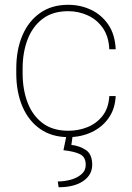

<svg xmlns="http://www.w3.org/2000/svg" viewBox="-20 -558 547 795"><path d="M263.2 -16.6Q304.7 -16.6 342 -31.5Q379.4 -46.4 404.5 -78.1Q429.7 -109.9 432.6 -160.2H459Q456.5 -106.4 429.2 -68.4Q401.9 -30.3 358.4 -10.3Q314.9 9.8 263.2 9.8Q194.8 9.8 146.5 -23.9Q98.1 -57.6 72.8 -117.2Q47.4 -176.8 47.4 -253.9V-274.4Q47.4 -352.1 72.8 -411.4Q98.1 -470.7 146.2 -504.4Q194.3 -538.1 262.2 -538.1Q313.5 -538.1 357.2 -517.3Q400.9 -496.6 428.7 -455.6Q456.5 -414.6 459 -354H432.6Q430.2 -406.7 406 -441.7Q381.8 -476.6 343.8 -494.1Q305.7 -511.7 262.2 -511.7Q197.8 -511.7 156 -479.7Q114.3 -447.8 94 -394Q73.7 -340.3 73.7 -274.4V-253.9Q73.7 -188 94 -134Q114.3 -80.1 156.2 -48.3Q198.2 -16.6 263.2 -16.6ZM254.9 4.9H280.8L275.4 42Q308.1 45.4 335 62.7Q361.8 80.1 361.8 124.5Q361.8 166 324.5 191.7Q287.1 217.3 222.7 217.3L219.2 193.4Q245.6 193.4 272.2 186.3Q298.8 179.2 316.9 163.8Q335 148.4 335 124.5Q335 92.3 311.5 80.6Q288.1 68.8 242.7 64Z"/></svg>

Font: Vazirmatn RD UI Thin
Style: Regular
Weight: 100
Designer: Saber Rastikerdar
Foundry: Saber Rastikerdar
Version: Version 33.003